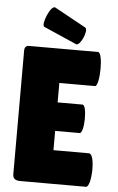

<svg xmlns="http://www.w3.org/2000/svg" viewBox="-60 -952 609 993"><g transform="rotate(5 244.0 -455.5)"><path d="M310 -730C332 -722 371 -811 348 -821L186 -910C162 -921 118 -813 139 -805ZM425 0C455 0 462 -174 425 -174H241V-274H368C394 -274 396 -422 370 -422H241V-523H426C452 -523 456 -700 426 -700H68C53 -700 45 -691 45 -674V-31C45 -10 58 0 83 0Z"/></g></svg>

Font: Lilita 2
Style: Regular
Weight: 400
Designer: Juan Montoreano
Foundry: Juan Montoreano
Version: Version 2.001